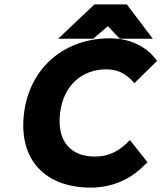

<svg xmlns="http://www.w3.org/2000/svg" viewBox="-20 -840 733 872"><path d="M391 12C490 12 572 -25 636 -90L650 -103L570 -204L553 -187C511 -149 469 -129 410 -129C302 -129 237 -198 253 -328C269 -456 356 -525 462 -525C511 -525 546 -508 577 -477L590 -462L693 -563L683 -577C645 -624 576 -666 479 -666C276 -666 115 -536 89 -325C63 -111 189 12 391 12ZM470 -721 524 -664H674L556 -820H409L244 -664H403Z"/></svg>

Font: Falling Sky
Style: ExBdObl
Weight: 400
Designer: Paul D. Hunt
Foundry: Adobe Systems Incorporated
Version: Version 1.02